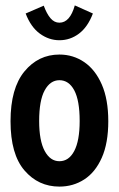

<svg xmlns="http://www.w3.org/2000/svg" viewBox="-20 -681 440 711"><path d="M200 10Q122 10 70.5 -50Q19 -110 19 -232Q19 -354 70.5 -416.5Q122 -479 200 -479Q251 -479 292 -451Q333 -423 357 -368Q381 -313 381 -232Q381 -151 357 -97Q333 -43 292 -16.5Q251 10 200 10ZM200 -84Q235 -84 255 -122Q275 -160 275 -233Q275 -309 255 -346.5Q235 -384 200 -384Q166 -384 145.5 -346.5Q125 -309 125 -233Q125 -160 145.5 -122Q166 -84 200 -84ZM257 -661 324 -631Q305 -581 272.5 -556.5Q240 -532 200 -532Q161 -532 127.5 -556.5Q94 -581 75 -631L142 -660Q153 -630 167 -613.5Q181 -597 200 -597Q239 -597 257 -661Z"/></svg>

Font: Inconsolata Condensed ExtraBold
Style: Regular
Weight: 800
Width: 3
Monospace: yes
Designer: Raph Levien, Cyreal, Brenton Simpson
Foundry: Raph Levien, Cyreal, Google
Version: Version 3.001; ttfautohint (v1.8.2.53-6de2)